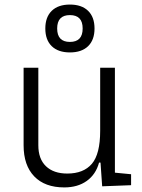

<svg xmlns="http://www.w3.org/2000/svg" viewBox="-20 -816 626 846"><path d="M263.2 9.8Q177.7 9.8 130.9 -38.8Q84 -87.4 84 -175.8V-517.6H148.9V-175.8Q148.9 -115.7 182.6 -83.5Q216.3 -51.3 276.4 -51.3Q348.1 -51.3 384.8 -94.2Q421.4 -137.2 421.4 -239.3V-517.6H486.3V-55.2L557.6 -48.3V0L430.2 4.9L422.9 -99.6H416.5Q402.3 -47.4 362.3 -18.8Q322.3 9.8 263.2 9.8ZM288.1 -585Q236.3 -585 208 -612.5Q179.7 -640.1 179.7 -690.4Q179.7 -740.7 208 -768.3Q236.3 -795.9 288.1 -795.9Q339.8 -795.9 368.2 -768.3Q396.5 -740.7 396.5 -690.4Q396.5 -640.1 368.2 -612.5Q339.8 -585 288.1 -585ZM288.1 -631.3Q344.2 -631.3 344.2 -690.4Q344.2 -749.5 288.1 -749.5Q231.9 -749.5 231.9 -690.4Q231.9 -631.3 288.1 -631.3Z"/></svg>

Font: Caskaydia Cove Light
Style: Regular
Weight: 300
Monospace: yes
Designer: Aaron Bell
Foundry: Saja Typeworks
Version: Version 4.300; ttfautohint (v1.8.3)